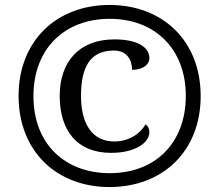

<svg xmlns="http://www.w3.org/2000/svg" viewBox="-20 -745 885 775"><path d="M422 10C636 10 790 -134 790 -357C790 -581 636 -725 422 -725C208 -725 55 -580 55 -358C55 -134 209 10 422 10ZM423 -46C244 -46 115 -162 115 -357C115 -549 241 -669 423 -669C605 -669 730 -548 730 -358C730 -169 608 -46 423 -46ZM428 -128C531 -128 583 -172 583 -211C583 -225 577 -237 567 -243C549 -209 504 -174 441 -174C355 -174 307 -241 307 -358C307 -475 344 -541 440 -541C494 -541 513 -501 513 -463C552 -463 583 -481 583 -511C583 -553 537 -586 442 -586C297 -586 221 -493 221 -358C221 -219 290 -128 428 -128Z"/></svg>

Font: Noto Serif Medium
Style: Regular
Weight: 500
Designer: Monotype Design Team
Foundry: Monotype Imaging Inc.
Version: Version 2.013